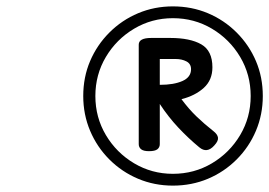

<svg xmlns="http://www.w3.org/2000/svg" viewBox="-20 -1135 844 602"><path d="M522 -553Q464 -553 413 -574.5Q362 -596 323 -635Q284 -674 262.5 -725Q241 -776 241 -834Q241 -893 262.5 -943.5Q284 -994 323 -1033Q362 -1072 413 -1093.5Q464 -1115 522 -1115Q581 -1115 632 -1093.5Q683 -1072 722 -1033Q761 -994 782.5 -943.5Q804 -893 804 -834Q804 -776 782.5 -725Q761 -674 722 -635Q683 -596 632 -574.5Q581 -553 522 -553ZM522 -590Q589 -590 644.5 -623Q700 -656 733 -711.5Q766 -767 766 -834Q766 -901 733 -956.5Q700 -1012 644.5 -1045Q589 -1078 522 -1078Q456 -1078 400.5 -1045Q345 -1012 312 -956.5Q279 -901 279 -834Q279 -767 312 -711.5Q345 -656 400.5 -623Q456 -590 522 -590ZM447 -661Q430 -661 422.5 -667Q415 -673 415 -683V-995Q415 -1016 454 -1016H514Q576 -1016 611 -996Q646 -976 646 -924Q646 -884 619 -859.5Q592 -835 549 -824Q572 -793 596.5 -769.5Q621 -746 649 -724Q662 -714 663.5 -703.5Q665 -693 652 -679Q629 -653 605 -673Q571 -701 539.5 -734.5Q508 -768 481 -809V-683Q481 -673 473.5 -667Q466 -661 447 -661ZM481 -869Q525 -869 552 -881Q579 -893 579 -918Q579 -935 564.5 -942.5Q550 -950 531 -950H481Z"/></svg>

Font: Playwrite MX
Style: Regular
Weight: 400
Designer: Veronika Burian, José Scaglione
Foundry: TypeTogether
Version: Version 1.002